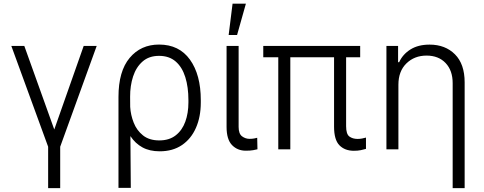

<svg xmlns="http://www.w3.org/2000/svg" viewBox="-20 -788 2555 1013"><path d="M39.8 -545.5H108.3L266.3 -104.8L421.5 -545.5H490.1L297.6 -13.8V204.5H234V-13.8Z M605.1 203.1V-276.6Q605.1 -412.3 664.1 -482.6Q723 -552.9 819.2 -552.9Q925.1 -552.9 982.2 -473.4Q1039.4 -393.8 1039.4 -259.6V-247.5Q1039.4 -171.5 1013.8 -113.5Q988.3 -55.4 939.8 -22.5Q891.3 10.3 822.8 10.3Q769.2 10.3 731.4 -10.5Q693.5 -31.2 668 -70L670.1 203.1ZM666.9 -224.1Q669.4 -181.5 685.4 -140.8Q701.3 -100.1 734.4 -73.7Q767.4 -47.2 820.3 -47.2Q872.9 -47.2 907 -73.9Q941.1 -100.5 957.6 -145.8Q974.1 -191.1 974.1 -247.5V-259.6Q974.1 -328.5 957.6 -381.2Q941.1 -433.9 906.8 -463.6Q872.5 -493.3 819.2 -493.3Q766 -493.3 732.1 -463.4Q698.2 -433.6 682.2 -384.6Q666.2 -335.6 666.5 -277.3Z M1175.4 -545.5H1239V-118.3Q1239 -82.4 1256.9 -68.9Q1274.9 -55.4 1296.9 -55.4Q1309.7 -55.4 1321.4 -57.5Q1333.1 -59.7 1337 -61.1L1338.4 -0.4Q1331 1.8 1315.5 4.4Q1300.1 7.1 1277 7.1Q1233 7.1 1204.2 -22.5Q1175.4 -52.2 1175.4 -118.3ZM1186.4 -603.3 1207 -768.5H1277.3L1230.8 -603.3Z M1880.3 -545.5V-485.8H1806.1V-122.2Q1806.1 -80.3 1823.5 -67.6Q1840.9 -55 1866.8 -55Q1878.2 -55 1890.1 -57.2Q1902 -59.3 1910.9 -62.1V-2.5Q1899.1 1.1 1883.5 4.3Q1867.9 7.5 1846.9 7.5Q1799.4 7.5 1771 -21.3Q1742.5 -50.1 1742.5 -119.7V-485.8H1511.7V0H1448.2V-485.8H1369V-545.5Z M2082 -340.9V0H2018.8V-545.5H2080.3V-459.9H2085.9Q2105.1 -501.8 2145.8 -527.2Q2186.4 -552.6 2246.4 -552.6Q2329.2 -552.6 2380.3 -501.4Q2431.5 -450.3 2431.5 -353.3V204.5H2368.3V-349.4Q2368.3 -416.2 2331 -455.4Q2293.7 -494.7 2230.5 -494.7Q2166.5 -494.7 2124.3 -453.5Q2082 -412.3 2082 -340.9Z"/></svg>

Font: Inter Zeller Light
Style: Regular
Weight: 300
Designer: Rasmus Andersson; Joe Bland
Foundry: zeller
Version: Version 3.015;git-dec3a8cb1